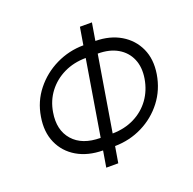

<svg xmlns="http://www.w3.org/2000/svg" viewBox="-126 -839 969 966"><g transform="rotate(-20 358.5 -356.0)"><path d="M464.5 -711.6 448.9 -617.9Q526.3 -617.2 583.3 -583.5Q640.3 -549.7 667.3 -490.8Q694.2 -431.8 681.8 -354.8Q668.7 -275.6 622.7 -215.7Q576.7 -155.9 508.7 -122Q440.7 -88.1 361.2 -87L346.6 0H282.3L296.9 -87Q216.6 -87.7 158.9 -121.6Q101.2 -155.5 74.6 -215.4Q47.9 -275.2 61.1 -353.3Q73.5 -430.8 120.9 -490.4Q168.3 -550.1 237.6 -583.8Q306.8 -617.5 384.6 -617.9L400.2 -711.6ZM307.2 -150.6 373.9 -554Q309.3 -553.6 256.7 -528.2Q204.2 -502.8 169.9 -457.7Q135.7 -412.6 126.1 -353.3Q110.8 -262.4 159.8 -206.5Q208.8 -150.6 307.2 -150.6ZM438.2 -554 371.4 -150.6Q437.1 -151.6 488.8 -177.6Q540.5 -203.5 573.5 -249.1Q606.5 -294.7 616.5 -354.8Q626.1 -414.1 606.9 -458.8Q587.7 -503.6 544.4 -528.8Q501.1 -554 438.2 -554Z"/></g></svg>

Font: Inter UI Light
Style: Italic
Weight: 300
Italic angle: 9.39999°
Designer: Rasmus Andersson
Foundry: rsms
Version: 3.2;8d6f07862